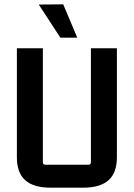

<svg xmlns="http://www.w3.org/2000/svg" viewBox="-20 -858 618 887"><path d="M364 9H214Q135 9 96.5 -25.5Q58 -60 58 -131V-635H178V-109Q178 -97 190 -97H388Q400 -97 400 -109V-635H520V-131Q520 -60 481.5 -25.5Q443 9 364 9ZM159 -837 259 -684H337L272 -838Z"/></svg>

Font: Gemunu Libre ExtraLight
Style: Bold
Weight: 700
Version: Version 1.100